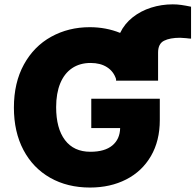

<svg xmlns="http://www.w3.org/2000/svg" viewBox="-20 -840 886 870"><path d="M505.9 -474.6V-481.9Q494.6 -516.6 464.8 -535.6Q435.1 -554.7 390.6 -554.7Q341.8 -554.7 306.6 -531Q271.5 -507.3 252.9 -462.2Q234.4 -417 234.4 -354.5Q234.4 -258.3 274.4 -205.3Q314.5 -152.3 389.6 -152.3Q454.6 -152.3 489 -180.9Q523.4 -209.5 524.4 -259.8H393.6V-392.6H704.1V-295.9Q704.1 -201.7 663.8 -132.6Q623.5 -63.5 551.8 -26.9Q480 9.8 387.7 9.8Q285.6 9.8 207.5 -34.4Q129.4 -78.6 86.2 -160.4Q43 -242.2 43 -352.5Q43 -465.3 88.4 -547.9Q133.8 -630.4 212.2 -673.6Q290.5 -716.8 386.7 -716.8Q460.4 -716.8 524.4 -690.9Q543.9 -731.9 580.8 -761.2Q617.7 -790.5 664.8 -805.4Q711.9 -820.3 762.7 -820.3Q782.2 -820.3 801.3 -817.6Q820.3 -814.9 845.7 -809.6V-665Q837.9 -665 824.2 -667Q804.7 -668.9 795.9 -668.9Q750 -668.9 723.1 -655.3Q696.3 -641.6 696.3 -601.6V-474.6Z"/></svg>

Font: Pretendard GOV Black
Style: Regular
Weight: 900
Designer: Base glyphs from Inter by Rasmus Andersson; Hangeul glyphs from Noto Sans CJK(Source Han Sans) by Jang Soo-young and Kan
Foundry: Kil Hyung-jin
Version: Version 1.309